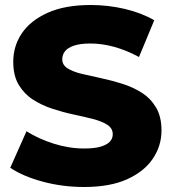

<svg xmlns="http://www.w3.org/2000/svg" viewBox="-20 -734 687 768"><path d="M316 14Q230 14 150.5 -7.5Q71 -29 21 -63L86 -209Q133 -179 194.5 -159.5Q256 -140 317 -140Q358 -140 383 -147.5Q408 -155 419.5 -167.5Q431 -180 431 -197Q431 -221 409 -235Q387 -249 352 -258Q317 -267 274.5 -276Q232 -285 189.5 -299Q147 -313 112 -335.5Q77 -358 55 -394.5Q33 -431 33 -487Q33 -550 67.5 -601Q102 -652 171 -683Q240 -714 343 -714Q412 -714 478.5 -698.5Q545 -683 597 -653L536 -506Q486 -533 437 -546.5Q388 -560 342 -560Q301 -560 276 -551.5Q251 -543 240 -529Q229 -515 229 -497Q229 -474 250.5 -460.5Q272 -447 307.5 -438.5Q343 -430 385.5 -421Q428 -412 470.5 -398.5Q513 -385 548 -362.5Q583 -340 604.5 -303.5Q626 -267 626 -212Q626 -151 591.5 -99.5Q557 -48 488.5 -17Q420 14 316 14Z"/></svg>

Font: MOST Montserrat ExtraBold
Style: Regular
Weight: 800
Designer: Julieta Ulanovsky
Foundry: Julieta Ulanovsky
Version: Version 8.000;March 11, 2024;FontCreator 15.0.0.2926 64-bit